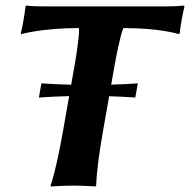

<svg xmlns="http://www.w3.org/2000/svg" viewBox="-20 -668 684 691"><path d="M120 -317C157 -319.5 193.3 -321.2 228.9 -322.1L207.4 -200C194.2 -125 179.7 -54 162.1 0L162.6 3C162.6 3 209.1 0 244.1 0C278.1 0 323.6 3 323.6 3L326.1 0C328.2 -57 338.2 -125 351.4 -200L372.9 -321.7C404.8 -320.7 436.1 -319.2 467 -317L476 -368C442.6 -365.7 410.8 -364.2 380.2 -363.3L393 -436C396 -453 412.9 -543 424.1 -567C558.1 -567 624.2 -545 624.2 -545L626.9 -549C627.6 -564 636.9 -617 643.9 -645L642.4 -648C626 -646 602.9 -645 581.9 -645H133.9C112.9 -645 90 -646 74.4 -648L71.9 -645C68.9 -617 59.6 -564 54.9 -549L56.2 -545C56.2 -545 130.1 -567 264.1 -567C264.3 -565 264.5 -562.5 264.5 -559.6C264.5 -528.3 251.8 -451.6 249 -436L236.1 -363C199 -364 163.5 -365.8 129 -368Z"/></svg>

Font: Linux Biolinum O 
Style: Bold Italic
Weight: 700
Designer: Philipp H. Poll
Foundry: Philipp H. Poll
Version: Version 1.3.2